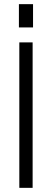

<svg xmlns="http://www.w3.org/2000/svg" viewBox="-20 -904 250 924"><path d="M137 -700V0H73V-700ZM139 -884V-772H71V-884Z"/></svg>

Font: Pathway Extreme Condensed ExtraLight
Style: Regular
Weight: 250
Width: 3
Version: Version 1.001;gftools[0.9.26]